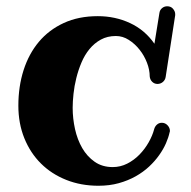

<svg xmlns="http://www.w3.org/2000/svg" viewBox="-20 -572 614 618"><path d="M513.2 -324.2Q511.7 -314.5 504.2 -308.1Q496.6 -301.8 486.8 -301.8Q477.1 -301.8 470 -308.6Q462.9 -315.4 461.9 -326.2Q461.9 -347.2 453.1 -370.1Q444.3 -393.1 429.2 -412.1Q414.1 -431.2 394.5 -443.6Q375 -456.1 353 -456.1Q325.7 -456.1 304.7 -444.6Q283.7 -433.1 268.1 -414.1Q252.4 -395 242.2 -370.6Q231.9 -346.2 225.6 -320.6Q219.2 -294.9 216.6 -270Q213.9 -245.1 213.9 -225.1Q213.9 -190.9 221.4 -156.7Q229 -122.6 244.6 -95.5Q260.3 -68.4 284.7 -51.3Q309.1 -34.2 342.8 -34.2Q367.7 -34.2 389.6 -45.4Q411.6 -56.6 429 -74.5Q446.3 -92.3 458.5 -113.8Q470.7 -135.3 476.1 -155.8Q478.5 -165 485.1 -170.9Q491.7 -176.8 501 -176.8Q511.7 -176.8 519.3 -168.7Q526.9 -160.6 526.9 -150.9Q526.9 -147.9 525.9 -146Q522.5 -129.9 514.2 -110.8Q505.9 -91.8 492.4 -72.8Q479 -53.7 460 -35.9Q440.9 -18.1 416.5 -4.4Q392.1 9.3 362.3 17.6Q332.5 25.9 296.9 25.9Q240.7 25.9 193.4 7.1Q146 -11.7 111.8 -45.7Q77.6 -79.6 58.3 -127.2Q39.1 -174.8 39.1 -231.9Q39.1 -293.5 55.9 -346.2Q72.8 -398.9 105.2 -437.5Q137.7 -476.1 185.3 -498Q232.9 -520 294.9 -520Q350.6 -520 398.4 -497.8Q446.3 -475.6 477.1 -431.2L493.2 -530.8Q494.6 -540 501.7 -545.9Q508.8 -551.8 518.1 -551.8Q530.3 -551.8 537.1 -543.5Q543.9 -535.2 543.9 -526.9V-522.9Z"/></svg>

Font: Ribeye
Style: Regular
Weight: 400
Designer: Astigmatic (AOETI)
Foundry: Astigmatic (AOETI)
Version: Version 1.000